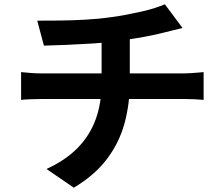

<svg xmlns="http://www.w3.org/2000/svg" viewBox="-20 -814 1040 892"><path d="M153 -718Q191 -718 250 -718.5Q309 -719 374 -722.5Q439 -726 494 -734Q532 -739 568.5 -746Q605 -753 638.5 -760.5Q672 -768 699.5 -777Q727 -786 746 -794L828 -684Q802 -678 783 -673Q764 -668 751 -665Q720 -657 684 -649.5Q648 -642 610 -636Q572 -630 533 -624Q476 -616 412 -612Q348 -608 288 -605.5Q228 -603 184 -602ZM196 -29Q284 -69 340.5 -126.5Q397 -184 424.5 -259.5Q452 -335 452 -429Q452 -429 452 -451.5Q452 -474 452 -519.5Q452 -565 452 -635L583 -650Q583 -624 583 -594.5Q583 -565 583 -536Q583 -507 583 -483.5Q583 -460 583 -445.5Q583 -431 583 -431Q583 -331 558.5 -241Q534 -151 477 -75.5Q420 0 323 58ZM78 -479Q99 -477 123 -475Q147 -473 170 -473Q184 -473 223 -473Q262 -473 317.5 -473Q373 -473 437 -473Q501 -473 565 -473Q629 -473 685 -473Q741 -473 781 -473Q821 -473 835 -473Q846 -473 863 -474Q880 -475 897.5 -476.5Q915 -478 926 -479V-350Q906 -352 882.5 -353Q859 -354 838 -354Q824 -354 784.5 -354Q745 -354 688.5 -354Q632 -354 567.5 -354Q503 -354 438.5 -354Q374 -354 318 -354Q262 -354 223 -354Q184 -354 172 -354Q149 -354 123 -353Q97 -352 78 -350Z"/></svg>

Font: Noto Sans KR
Style: Bold
Weight: 700
Designer: Ryoko NISHIZUKA  (kana, bopomofo & ideographs); Paul D. Hunt (Latin, Greek & Cyrillic); Sandoll Communications , Soo-you
Foundry: Adobe
Version: Version 2.004-H2;hotconv 1.0.118;makeotfexe 2.5.65603